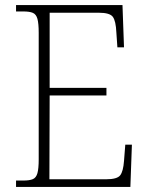

<svg xmlns="http://www.w3.org/2000/svg" viewBox="-20 -734 584 754"><path d="M43 0V-25H72Q96 -25 109 -30.5Q122 -36 127 -54Q132 -72 132 -108V-605Q132 -642 127 -660Q122 -678 109 -683.5Q96 -689 72 -689H43V-714H461L467 -548H441L437 -606Q435 -652 423 -668Q411 -684 368 -684H175V-389H398V-359H175L174 -30H397Q440 -30 452 -45.5Q464 -61 467 -102L472 -166H498L492 0Z"/></svg>

Font: Noto Serif SemiCondensed ExtraLight
Style: Regular
Weight: 200
Width: 4
Designer: Monotype Design Team
Foundry: Monotype Imaging Inc.
Version: Version 2.014